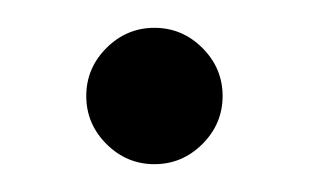

<svg xmlns="http://www.w3.org/2000/svg" viewBox="-20 -378 222 138"><path d="M125.5 -274.5Q111 -260 91 -260Q71 -260 56.5 -274.5Q42 -289 42 -309Q42 -329 56.5 -343.5Q71 -358 91 -358Q111 -358 125.5 -343.5Q140 -329 140 -309Q140 -289 125.5 -274.5Z"/></svg>

Font: Nacelle Light
Style: Regular
Weight: 300
Designer: Sora Sagano
Foundry: Sora Sagano
Version: Version 1.000;FEAKit 1.0